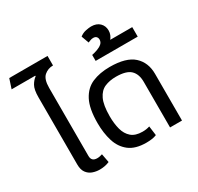

<svg xmlns="http://www.w3.org/2000/svg" viewBox="-183 -1013 1263 1225"><g transform="rotate(-30 448.5 -400.5)"><path d="M219 9Q192 9 167 0Q142 -9 126 -31Q110 -53 110 -92V-587Q110 -643 125.5 -670Q141 -697 162 -712L161 -716H-13L10 -786H292V-716Q254 -716 226.5 -692Q199 -668 199 -604V-103Q199 -62 241 -62Q250 -62 260 -64Q270 -66 279 -69L291 -5Q272 3 254 6Q236 9 219 9Z M562 9Q482 9 436.5 -26.5Q391 -62 372.5 -122Q354 -182 354 -255Q354 -362 385 -421Q416 -480 471 -503.5Q526 -527 600 -527Q720 -527 774.5 -477.5Q829 -428 829 -344V0H741V-336Q741 -393 710 -423Q679 -453 603 -453Q556 -453 520 -437.5Q484 -422 463.5 -379Q443 -336 443 -254Q443 -200 454.5 -157Q466 -114 495 -89Q524 -64 576 -64Q591 -64 604 -66Q617 -68 629 -72L638 -3Q622 4 601.5 6.5Q581 9 562 9Z M542 -605V-649Q562 -653 583 -660.5Q604 -668 618 -680Q632 -692 632 -711Q632 -723 624.5 -731.5Q617 -740 601 -740Q590 -740 580 -736Q570 -732 562 -729L542 -784Q562 -800 586.5 -805Q611 -810 626 -810Q666 -810 688.5 -788Q711 -766 711 -732Q711 -715 705 -700.5Q699 -686 690 -675H852V-605Z"/></g></svg>

Font: Noto Sans Thai UI
Style: Regular
Weight: 400
Designer: Monotype Design Team
Foundry: Monotype Imaging Inc.
Version: Version 2.000